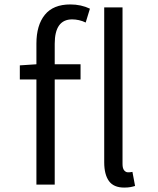

<svg xmlns="http://www.w3.org/2000/svg" viewBox="-20 -827 707 860"><path d="M143.1 -539.1V-631.8Q143.1 -713.9 180.7 -760.5Q218.3 -807.1 294.9 -807.1Q343.3 -807.1 382.8 -788.1L363.8 -726.1Q349.1 -733.4 333.3 -736.8Q317.4 -740.2 303.2 -740.2Q225.1 -740.2 225.1 -630.9V-539.1H340.8V-471.2H225.1V0H143.1V-471.2H68.8V-534.2ZM573.2 -57.1 585 5.9Q576.2 8.8 564.5 11Q552.7 13.2 536.1 13.2Q489.3 13.2 468 -16.1Q446.8 -45.4 446.8 -100.1V-793.9H528.8V-92.8Q528.8 -72.8 536.1 -64Q543.5 -55.2 553.2 -55.2Q557.6 -55.2 561.5 -55.4Q565.4 -55.7 573.2 -57.1Z"/></svg>

Font: Shanggu Mono N
Style: Regular
Weight: 350
Designer: GuiWonder
Version: Version 1.021